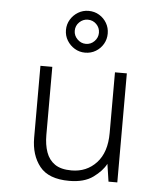

<svg xmlns="http://www.w3.org/2000/svg" viewBox="-54 -811 740 870"><g transform="rotate(5 316.0 -375.5)"><path d="M293 12Q199 12 158.5 -39Q118 -90 118 -169V-496H172V-186Q172 -142 184 -108Q196 -74 223.5 -55Q251 -36 299 -36Q368 -36 412.5 -84Q457 -132 457 -220V-496H511V0H471L459 -80Q442 -47 401.5 -17.5Q361 12 293 12ZM314 -573Q288 -573 266.5 -586Q245 -599 232 -620.5Q219 -642 219 -668Q219 -694 232 -715.5Q245 -737 266.5 -750Q288 -763 314 -763Q341 -763 362.5 -750Q384 -737 396.5 -715.5Q409 -694 409 -668Q409 -642 396.5 -620.5Q384 -599 362.5 -586Q341 -573 314 -573ZM314 -613Q337 -613 353 -629.5Q369 -646 369 -668Q369 -691 353 -707Q337 -723 314 -723Q292 -723 275.5 -707Q259 -691 259 -668Q259 -646 275.5 -629.5Q292 -613 314 -613Z"/></g></svg>

Font: Atkinson Hyperlegible Mono ExtraLight
Style: Regular
Weight: 200
Monospace: yes
Designer: Elliott Scott, Megan Eiswerth, Linus Boman, Theodore Petrosky, Letters from Sweden
Foundry: Applied Design Works, Letters from Sweden
Version: Version 2.001